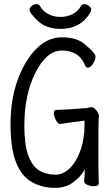

<svg xmlns="http://www.w3.org/2000/svg" viewBox="-20 -894 540 931"><path d="M250 17Q184 17 134 -11.5Q84 -40 57.5 -107.5Q31 -175 31 -295Q31 -461 102 -586Q177 -713 280 -713Q358 -713 396 -675Q431 -646 442 -627L443 -618Q443 -604 431 -585Q419 -566 406 -566Q398 -566 393 -576Q364 -649 280 -649Q206 -649 152 -542Q98 -435 98 -285Q98 -195 116.5 -142Q135 -89 169 -68Q203 -47 250 -47Q284 -47 315.5 -75.5Q347 -104 368.5 -160Q390 -216 390 -296L389 -309Q331 -302 273 -293Q263 -293 256.5 -302.5Q250 -312 245.5 -324.5Q241 -337 241 -347Q241 -361 253 -361Q287 -361 399 -370Q414 -374 425 -374Q433 -374 441 -366Q449 -358 454.5 -348Q460 -338 460 -331Q460 -325 458.5 -320.5Q457 -316 457 -94L459 -4Q459 9 434 9Q418 9 403 2Q388 -5 388 -14Q391 -44 391 -74Q378 -44 339.5 -13.5Q301 17 250 17ZM275 -754Q204 -754 163.5 -792.5Q123 -831 123 -848Q123 -855 133.5 -864.5Q144 -874 157 -874Q169 -874 175 -863Q188 -840 214 -826Q240 -812 273 -812Q307 -812 333 -826Q359 -840 371 -863Q377 -874 389 -874Q402 -874 412.5 -864.5Q423 -855 423 -849Q423 -832 390 -797Q345 -754 275 -754Z"/></svg>

Font: LXGW WenKai Mono Lite
Style: Regular
Weight: 400
Monospace: yes
Designer: LXGW / Fontworks Inc.
Foundry: LXGW / Fontworks Inc.
Version: Version 1.520; June 14, 2025